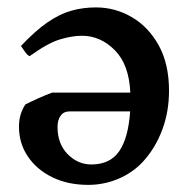

<svg xmlns="http://www.w3.org/2000/svg" viewBox="-20 -489 515 523"><path d="M220.2 14.6Q165 14.6 122.6 -6.1Q80.1 -26.9 55.9 -62.7Q31.7 -98.6 31.7 -143.6Q31.7 -163.1 36.6 -178.2Q41.5 -193.4 49.3 -204.6Q63.5 -211.9 84.2 -221.2Q105 -230.5 122.1 -236.8H335Q331.5 -313.5 292.5 -352.5Q253.4 -391.6 203.6 -391.6Q176.8 -391.6 143.8 -381.8Q110.8 -372.1 60.5 -335.9Q54.2 -338.9 47.1 -349.4Q40 -359.9 37.1 -363.8Q76.7 -405.8 109.9 -428.5Q143.1 -451.2 174.8 -460Q206.5 -468.8 241.2 -468.8Q293.9 -468.8 339.4 -442.1Q384.8 -415.5 412.6 -365Q440.4 -314.5 440.4 -241.7Q440.4 -184.1 421.6 -134.5Q402.8 -85 369.6 -48.8Q342.3 -19 303 -2.2Q263.7 14.6 220.2 14.6ZM229 -41Q279.8 -41 304.7 -77.1Q329.6 -113.3 334.5 -185.5H168.9Q153.8 -185.5 145.3 -174.1Q136.7 -162.6 136.7 -143.1Q136.7 -97.2 164.3 -69.1Q191.9 -41 229 -41Z"/></svg>

Font: David Libre Medium
Style: Regular
Weight: 500
Designer: Ismar David, J. Victor Gaultney, Annie Olsen and Meir Sadan
Foundry: Monotype Imaging Inc. & SIL International
Version: Version 1.100; ttfautohint (v1.8.4.7-5d5b)